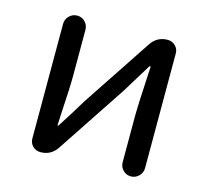

<svg xmlns="http://www.w3.org/2000/svg" viewBox="-84 -640 799 737"><g transform="rotate(15 315.5 -271.5)"><path d="M134.8 0Q117.2 0 104.5 -12.2Q91.8 -24.4 91.8 -43V-498Q91.8 -516.6 105 -529.8Q118.2 -543 136.7 -543Q155.3 -543 168 -529.8Q180.7 -516.6 180.7 -498V-316.4Q180.7 -291 179.2 -258.3Q177.7 -225.6 175.3 -184.1Q172.9 -142.6 171.9 -118.2Q171.9 -116.2 173.8 -116.2Q175.8 -116.2 176.8 -118.2Q212.9 -173.8 248 -232.4L430.7 -507.8Q454.1 -543 496.1 -543Q513.7 -543 526.4 -530.8Q539.1 -518.6 539.1 -501V-44.9Q539.1 -26.4 525.9 -13.2Q512.7 0 494.1 0Q475.6 0 462.9 -13.2Q450.2 -26.4 450.2 -44.9V-226.6Q450.2 -268.6 459 -425.8Q459 -427.7 457 -427.7Q455.1 -427.7 454.1 -426.8Q397.5 -335 382.8 -310.5L200.2 -35.2Q176.8 0 134.8 0Z"/></g></svg>

Font: Gen Jyuu GothicX Regular
Style: Regular
Weight: 400
Designer: [Source Han Sans]
Ryoko NISHIZUKA  (kana & ideographs); Paul D. Hunt (Latin, Greek & Cyrillic); Wenlong ZHANG  (bopomofo
Version: Version 1.002.20150607